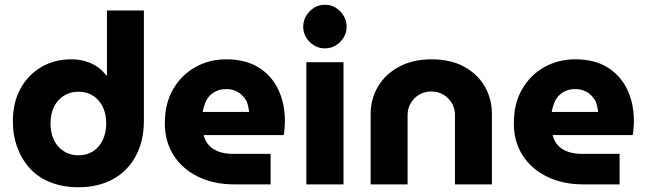

<svg xmlns="http://www.w3.org/2000/svg" viewBox="-20 -774 2713 806"><path d="M309 12Q245 12 193.5 -8Q142 -28 107 -65.5Q72 -103 53 -154Q34 -205 34 -265Q34 -343 65.5 -401Q97 -459 152.5 -492Q208 -525 280 -525Q311 -525 338.5 -517Q366 -509 388.5 -493.5Q411 -478 426 -457H429V-730H584V-266Q584 -182 550 -119Q516 -56 454.5 -22Q393 12 309 12ZM309 -122Q345 -122 371.5 -139.5Q398 -157 412 -187.5Q426 -218 426 -256Q426 -294 412 -324Q398 -354 371.5 -371.5Q345 -389 309 -389Q274 -389 247 -371.5Q220 -354 206 -324Q192 -294 192 -256Q192 -218 206 -187.5Q220 -157 247 -139.5Q274 -122 309 -122Z M964 0Q877 0 811 -32.5Q745 -65 708.5 -122.5Q672 -180 672 -256Q672 -340 707 -400Q742 -460 800.5 -492.5Q859 -525 930 -525Q1011 -525 1065.5 -491Q1120 -457 1148 -398.5Q1176 -340 1176 -265Q1176 -252 1174.5 -234.5Q1173 -217 1171 -207H835Q841 -181 858 -163Q875 -145 901 -136.5Q927 -128 959 -128H1116V0ZM831 -304H1026Q1024 -320 1020 -335Q1016 -350 1007.5 -361.5Q999 -373 988 -381.5Q977 -390 962.5 -395Q948 -400 930 -400Q907 -400 889 -392Q871 -384 859 -370.5Q847 -357 840.5 -339.5Q834 -322 831 -304Z M1266 0V-513H1422V0ZM1344 -571Q1307 -571 1280 -598Q1253 -625 1253 -662Q1253 -699 1280 -726.5Q1307 -754 1344 -754Q1381 -754 1408 -726.5Q1435 -699 1435 -662Q1435 -625 1408 -598Q1381 -571 1344 -571Z M1536 0V-295Q1536 -359 1567 -411Q1598 -463 1655.5 -494Q1713 -525 1792 -525Q1872 -525 1928.5 -494Q1985 -463 2015 -411Q2045 -359 2045 -295V0H1890V-291Q1890 -318 1877 -340.5Q1864 -363 1841.5 -376.5Q1819 -390 1791 -390Q1762 -390 1739.5 -376.5Q1717 -363 1704 -340.5Q1691 -318 1691 -291V0Z M2429 0Q2342 0 2276 -32.5Q2210 -65 2173.5 -122.5Q2137 -180 2137 -256Q2137 -340 2172 -400Q2207 -460 2265.5 -492.5Q2324 -525 2395 -525Q2476 -525 2530.5 -491Q2585 -457 2613 -398.5Q2641 -340 2641 -265Q2641 -252 2639.5 -234.5Q2638 -217 2636 -207H2300Q2306 -181 2323 -163Q2340 -145 2366 -136.5Q2392 -128 2424 -128H2581V0ZM2296 -304H2491Q2489 -320 2485 -335Q2481 -350 2472.5 -361.5Q2464 -373 2453 -381.5Q2442 -390 2427.5 -395Q2413 -400 2395 -400Q2372 -400 2354 -392Q2336 -384 2324 -370.5Q2312 -357 2305.5 -339.5Q2299 -322 2296 -304Z"/></svg>

Font: MuseoModerno Thin
Style: Bold
Weight: 700
Version: Version 1.003